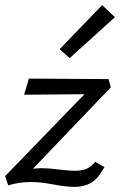

<svg xmlns="http://www.w3.org/2000/svg" viewBox="-20 -719 469 750"><path d="M352 -87 388 -66Q362 -19 334.5 -4Q307 11 272 11Q236 11 186 1Q181 0 155 -4Q129 -8 100 -8Q55 -8 12 5L0 -31L310 -351L74 -349L93 -412L404 -410L413 -378L109 -60Q131 -62 142 -62Q171 -62 208 -57Q216 -56 237 -54Q258 -52 274 -52Q301 -52 319 -60Q337 -68 352 -87ZM213 -527 379 -699 429 -652 252 -492Z"/></svg>

Font: Ysabeau Medium
Style: Italic
Weight: 500
Italic angle: -12°
Designer: Christian Thalmann (Catharsis Fonts)
Version: Version 0.003